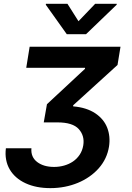

<svg xmlns="http://www.w3.org/2000/svg" viewBox="-20 -789 687 1001"><path d="M10.7 -16H143.8Q139.9 29.8 174 55.8Q207.7 81.3 262.1 81.3Q288.7 81.3 314.1 74.2Q339.5 67.1 360.3 53.1Q381 39.1 395.2 17.9Q409.4 -3.2 414.1 -31.2Q422.2 -81 390.6 -116.1Q359 -150.9 279.8 -150.9H208.1L224.8 -245.7L423.3 -430.4V-435.4H116.8L134.6 -545.5H608.3L592.7 -450.3L361.5 -240.1V-234.4Q397 -231.5 425.8 -222.3Q454.5 -213.1 476.9 -198.2Q521.7 -168 539.1 -122.7Q556.5 -77.4 548.3 -24.5Q538 39.1 495 88.1Q473.4 112.6 445.8 131.7Q418.3 150.9 386.2 164.2Q354 177.6 317.8 184.7Q281.6 191.8 242.5 191.8Q168 191.8 112.9 166.2Q85.2 153.4 64.5 135.1Q43.7 116.8 30.4 93.8Q17 70.7 11.9 43.1Q6.7 15.6 10.7 -16ZM219.5 -769.2H331.7L389.2 -678.3L476.2 -769.2H588.8L588.1 -764.2L428.6 -610.8H328.1L218.8 -764.2Z"/></svg>

Font: Inter P Semi Bold
Style: Italic
Weight: 600
Italic angle: 9.39999°
Designer: Rasmus Andersson
Foundry: rsms
Version: Version 3.018;git-588b23468